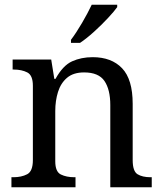

<svg xmlns="http://www.w3.org/2000/svg" viewBox="-20 -786 685 806"><path d="M28 0V-42H36Q70 -42 94 -54.5Q118 -67 118 -114V-426Q118 -470 94.5 -482Q71 -494 38 -494H33V-536H195L208 -455H213Q244 -511 282.5 -528.5Q321 -546 369 -546Q448 -546 492.5 -499.5Q537 -453 537 -350V-114Q537 -67 557.5 -54.5Q578 -42 612 -42H617V0H443V-345Q443 -410 418.5 -446Q394 -482 333 -482Q288 -482 261.5 -459.5Q235 -437 223.5 -400Q212 -363 212 -320V-109Q212 -65 235.5 -53.5Q259 -42 292 -42H297V0ZM278 -619Q300 -648 324.5 -690Q349 -732 365 -766H472V-756Q460 -739 433 -710Q406 -681 374.5 -652.5Q343 -624 316 -606H278Z"/></svg>

Font: Noto Serif Dives Akuru
Style: Regular
Weight: 400
Designer: Fernando Caro
Foundry: Fernando Caro
Version: Version 2.000; ttfautohint (v1.8.4.7-5d5b)